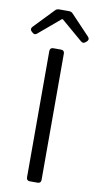

<svg xmlns="http://www.w3.org/2000/svg" viewBox="-99 -848 453 888"><g transform="rotate(10 127.5 -403.5)"><path d="M85.9 -798.8 -3.9 -705.1C-10.7 -697.3 -9.8 -689.5 -2 -682.6L2.9 -678.7C10.7 -671.9 16.6 -672.9 24.4 -679.7L125 -764.6H128.9L229.5 -678.7C237.3 -671.9 244.1 -672.9 251 -678.7L255.9 -682.6C263.7 -689.5 264.6 -697.3 257.8 -705.1L168.9 -798.8C164.1 -804.7 157.2 -806.6 149.4 -806.6H105.5C97.7 -806.6 90.8 -804.7 85.9 -798.8ZM92.8 -609.4V-15.6C92.8 -5.9 98.6 0 108.4 0H145.5C155.3 0 161.1 -5.9 161.1 -15.6V-609.4C161.1 -619.1 155.3 -625 145.5 -625H108.4C98.6 -625 92.8 -619.1 92.8 -609.4Z"/></g></svg>

Font: Ed Sans Neue Light
Style: Regular
Weight: 300
Designer: Stephen Hutchings
Version: Version 1.004;PS 001.004;hotconv 1.0.88;makeotf.lib2.5.64775